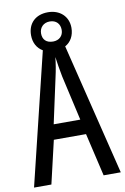

<svg xmlns="http://www.w3.org/2000/svg" viewBox="-95 -1019 641 981"><g transform="rotate(-10 225.0 -528.0)"><path d="M361 -93H450L282 -776C312 -792 330 -824 330 -864C330 -924 286 -963 225 -963C160 -963 120 -923 120 -862C120 -823 137 -793 166 -776L0 -93H90L142 -316H309ZM226 -811C190 -811 172 -831 172 -862C172 -893 194 -915 226 -915C260 -915 279 -893 279 -862C279 -831 257 -811 226 -811ZM240 -628 293 -394H155L206 -629C214 -664 220 -700 223 -731C227 -700 233 -665 240 -628Z"/></g></svg>

Font: Noto Sans Kannada UI ExtraCondensed
Style: Regular
Weight: 400
Width: 2
Designer: Jelle Bosma - Monotype Design Team
Foundry: Monotype Imaging Inc.
Version: Version 2.005